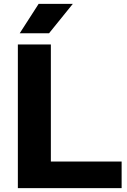

<svg xmlns="http://www.w3.org/2000/svg" viewBox="-20 -969 652 989"><path d="M72 0V-740H242V-137H606.5V0ZM81.5 -797.5 179 -949H355L232.5 -797.5Z"/></svg>

Font: Encode Sans SC SemiExpanded
Style: Bold
Weight: 700
Width: 6
Designer: Multiple Designers
Foundry: Impallari Type
Version: Version 3.002